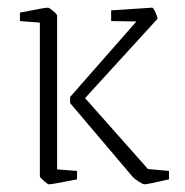

<svg xmlns="http://www.w3.org/2000/svg" viewBox="-20 -471 484 501"><path d="M84 -11V-412L32 -416V-438Q96 -451 105 -451Q108 -451 118.5 -442.5Q129 -434 129 -430V-29L181 -25V-3Q116 10 107 10Q105 10 94.5 1Q84 -8 84 -11ZM325 -11 163 -202V-218L336 -415L270 -416V-444L377 -451Q380 -451 385.5 -439Q391 -427 391 -422L202 -215L366 -30L421 -25V-3Q364 10 357 10Q353 10 341.5 2.5Q330 -5 325 -11Z"/></svg>

Font: Grenze ExtraLight
Style: Regular
Weight: 275
Designer: Renata Polastri
Foundry: Omnibus-Type
Version: Version 1.002; ttfautohint (v1.8)